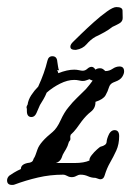

<svg xmlns="http://www.w3.org/2000/svg" viewBox="-42 -508 371 543"><path d="M-1 14Q-3 15 -8 15Q-22 15 -22 2Q-22 -5 -16 -11Q-12 -14 -3 -19.5Q6 -25 17 -30Q17 -45 42 -48Q50 -50 51.5 -55Q53 -60 56 -64Q57 -65 64 -85.5Q71 -106 107 -135Q119 -145 129.5 -168Q140 -191 152 -205Q163 -219 175.5 -231Q188 -243 201 -256Q206 -262 211 -268Q216 -274 220 -280Q214 -282 211 -284Q207 -283 202.5 -281Q198 -279 192 -279Q188 -279 181.5 -280.5Q175 -282 168 -282Q149 -282 128 -271.5Q107 -261 90 -246Q86 -236 81 -227.5Q76 -219 71 -211L61 -188Q56 -177 47 -177Q34 -177 34 -194V-200Q34 -201 33.5 -202Q33 -203 33 -204Q33 -208 36 -212Q38 -226 46.5 -239Q55 -252 66 -263Q84 -302 92 -336Q95 -349 106 -349Q119 -349 120 -334Q121 -329 122 -321Q123 -313 125 -309Q123 -309 122 -310H120L123 -301Q148 -311 168 -311Q175 -311 181.5 -309.5Q188 -308 192 -308Q199 -308 205 -313.5Q211 -319 217 -319Q223 -319 228 -311Q233 -315 241 -315Q246 -315 249.5 -312.5Q253 -310 256 -307Q267 -307 276.5 -313.5Q286 -320 296 -320Q309 -320 309 -306Q309 -299 303.5 -290.5Q298 -282 284 -277L279 -275Q269 -271 266 -260.5Q263 -250 256.5 -238.5Q250 -227 228 -220V-219Q228 -202 215 -192Q202 -182 189 -165Q182 -155 174.5 -145Q167 -135 158 -127Q156 -122 157 -117Q158 -112 153 -107Q152 -104 151 -101Q150 -98 149 -95Q145 -86 140 -78.5Q135 -71 132 -61Q127 -50 116 -47H127Q145 -47 170 -47Q195 -47 211 -54Q210 -60 217 -69Q224 -78 232.5 -85.5Q241 -93 242 -93Q259 -97 259.5 -106.5Q260 -116 267 -130Q273 -140 282 -140Q295 -140 295 -123Q295 -100 287 -82.5Q279 -65 269.5 -48.5Q260 -32 254 -12Q251 -1 242 -1Q239 -1 235.5 -2.5Q232 -4 228 -5Q217 -5 207 -9.5Q197 -14 186 -14Q180 -14 174 -10.5Q168 -7 161 -7Q154 -7 148 -10.5Q142 -14 136 -14Q100 -14 65.5 -6Q31 2 -1 14ZM173 -367H170Q157 -367 157 -376Q157 -382 164 -389Q171 -396 187.5 -412Q204 -428 223.5 -445.5Q243 -463 260.5 -475.5Q278 -488 287 -488Q304 -488 304.5 -478.5Q305 -469 305 -457Q305 -447 295 -441.5Q285 -436 276 -432Q266 -424 253.5 -417Q241 -410 228 -404Q214 -396 203 -383Q192 -370 173 -367Z"/></svg>

Font: Are You Serious
Style: Regular
Weight: 400
Designer: Robert E. Leuschke
Foundry: Robert E. Leuschke
Version: Version 1.100